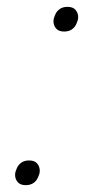

<svg xmlns="http://www.w3.org/2000/svg" viewBox="-20 -534 273 560"><path d="M55 6Q39 6 31.5 -3Q24 -12 24 -24Q24 -29 25.5 -34Q27 -39 29 -43Q33 -53 42 -59.5Q51 -66 65 -66Q81 -66 88.5 -57Q96 -48 96 -36Q96 -31 94.5 -26Q93 -21 91 -17Q87 -7 78 -0.5Q69 6 55 6ZM167 -442Q151 -442 143.5 -451Q136 -460 136 -472Q136 -477 137.5 -482Q139 -487 141 -491Q145 -501 154 -507.5Q163 -514 177 -514Q193 -514 200.5 -505Q208 -496 208 -484Q208 -479 206.5 -474Q205 -469 203 -465Q199 -455 190 -448.5Q181 -442 167 -442Z"/></svg>

Font: IBM Plex Serif ExtraLight
Style: Italic
Weight: 200
Italic angle: -14°
Designer: Mike Abbink, Paul van der Laan, Pieter van Rosmalen
Foundry: Bold Monday
Version: Version 2.5